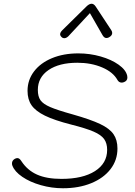

<svg xmlns="http://www.w3.org/2000/svg" viewBox="-20 -995 721 1025"><path d="M46 -111Q44 -115 44 -123Q44 -138 59 -147Q66 -151 73 -151Q84 -151 94 -135Q126 -86 177.5 -63Q229 -40 308 -40Q422 -40 487 -81.5Q552 -123 552 -195Q552 -230 536 -252.5Q520 -275 479.5 -292.5Q439 -310 360 -330Q270 -353 220 -377.5Q170 -402 148.5 -433Q127 -464 127 -510Q127 -568 161.5 -613.5Q196 -659 257.5 -684.5Q319 -710 398 -710Q460 -710 517.5 -693.5Q575 -677 613.5 -649.5Q652 -622 659 -591Q660 -587 660 -581Q660 -564 643 -557Q636 -554 630 -554Q615 -554 607 -568Q584 -610 525.5 -635Q467 -660 393 -660Q296 -660 239 -621Q182 -582 182 -515Q182 -480 196 -460Q210 -440 248 -423.5Q286 -407 369 -384Q464 -357 514.5 -333Q565 -309 586 -278.5Q607 -248 607 -202Q607 -140 570 -92Q533 -44 467 -17Q401 10 316 10Q256 10 198 -6.5Q140 -23 99 -51Q58 -79 46 -111ZM301 -812Q301 -822 313 -834L441 -960Q456 -975 469 -975Q481 -975 491 -960L574 -834Q579 -826 579 -819Q579 -806 564 -797Q557 -792 548 -792Q536 -792 527 -808L460 -925L351 -808Q337 -791 323 -791Q315 -791 310 -796Q301 -804 301 -812Z"/></svg>

Font: Kodchasan ExtraLight
Style: Italic
Weight: 275
Italic angle: -10°
Version: Version 1.000; ttfautohint (v1.6)